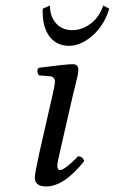

<svg xmlns="http://www.w3.org/2000/svg" viewBox="-20 -670 418 700"><path d="M245.1 -320.3 200.2 -124Q189 -76.2 189 -66.9Q189 -49.8 199.2 -49.8Q207 -49.8 226.1 -64.5Q245.1 -79.1 264.2 -100.1Q281.2 -100.1 287.1 -83Q213.9 9.8 147.9 9.8Q106.9 9.8 106.9 -22.9Q106.9 -37.1 124 -115.2L170.9 -320.8Q179.7 -358.9 180.2 -372.1Q180.2 -390.1 162.1 -392.1L122.1 -395Q110.8 -411.1 121.1 -422.9Q223.1 -436 245.1 -436Q265.6 -436 265.6 -415Q265.6 -407.2 262.9 -394Q260.3 -380.9 253.9 -355.7Q247.6 -330.6 245.1 -320.3ZM162.1 -649.9Q162.1 -609.9 184.3 -585Q206.5 -560.1 242.9 -560.1Q279.3 -560.1 310.8 -584Q342.3 -607.9 356.4 -649.9L378.4 -638.2Q359.4 -576.7 316.9 -539.8Q274.4 -502.9 232.4 -502.9Q185.1 -502.9 159.2 -538.8Q133.3 -574.7 135.7 -638.2Z"/></svg>

Font: Linux Libertine
Style: Italic
Weight: 400
Italic angle: -12°
Designer: Philipp H. Poll
Foundry: Philipp H. Poll
Version: Version 5.1.6 ; ttfautohint (v0.9)